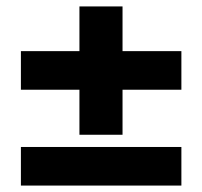

<svg xmlns="http://www.w3.org/2000/svg" viewBox="-20 -605 629 597"><path d="M544 -28H45V-148H544ZM544 -326H361V-186H227V-326H45V-446H227V-585H361V-446H544Z"/></svg>

Font: Hind Vadodara
Style: Bold
Weight: 700
Designer: Hitesh Malaviya
Foundry: Indian Type Foundry
Version: Version 0.702;PS 1.0;hotconv 1.0.81;makeotf.lib2.5.63406